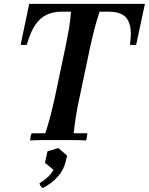

<svg xmlns="http://www.w3.org/2000/svg" viewBox="-20 -720 765 987"><path d="M135 2Q135 -6 137 -17Q139 -28 143 -35H213Q229 -84 239.5 -125Q250 -166 260 -210L319 -490Q327 -529 334 -569.5Q341 -610 345 -660H298Q254 -660 220.5 -644.5Q187 -629 161.5 -592Q136 -555 118 -490Q102 -487 86 -490L130 -700H725L680 -490Q663 -487 648 -490Q657 -552 648 -589Q639 -626 612.5 -643Q586 -660 539 -660H492Q475 -608 465.5 -571.5Q456 -535 446 -490L387 -210Q378 -170 370.5 -124Q363 -78 359 -35H429Q429 -29 427 -17.5Q425 -6 422 2Q388 0 350.5 0Q313 0 278 0Q244 0 207 0Q170 0 135 2ZM280 41 325 80 318 109Q307 156 275 190.5Q243 225 199 247Q186 237 183 222Q208 207 226 190Q244 173 255 153L211 117L224 58Z"/></svg>

Font: Poltawski Nowy Medium
Style: Italic
Weight: 500
Italic angle: -12°
Version: Version 1.001;gftools[0.9.25]